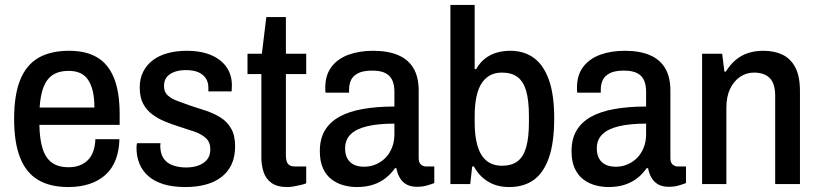

<svg xmlns="http://www.w3.org/2000/svg" viewBox="-20 -743 3305 775"><path d="M256 12Q182 12 133.5 -17Q85 -46 61 -107Q37 -168 37 -263Q37 -360 61.5 -420.5Q86 -481 135 -509.5Q184 -538 259 -538Q327 -538 372 -511.5Q417 -485 440 -428.5Q463 -372 463 -281V-239H139Q140 -181 152 -143Q164 -105 189.5 -86.5Q215 -68 257 -68Q282 -68 301.5 -75.5Q321 -83 335 -97Q349 -111 356.5 -132.5Q364 -154 365 -181H462Q461 -135 447 -98.5Q433 -62 406 -37.5Q379 -13 341 -0.5Q303 12 256 12ZM140 -309H361Q361 -349 354 -377Q347 -405 334 -423Q321 -441 301.5 -449Q282 -457 257 -457Q218 -457 193 -440.5Q168 -424 155.5 -391Q143 -358 140 -309Z M729 12Q677 12 640 0.5Q603 -11 579 -32Q555 -53 543 -82Q531 -111 531 -146Q531 -151 531.5 -156Q532 -161 533 -165H628Q627 -161 627 -157.5Q627 -154 627 -150Q628 -121 641 -102.5Q654 -84 678 -75.5Q702 -67 731 -67Q759 -67 781 -75Q803 -83 816 -99Q829 -115 829 -140Q829 -169 811 -185.5Q793 -202 764 -212Q735 -222 703 -232Q674 -241 646 -252.5Q618 -264 595 -281Q572 -298 558 -324Q544 -350 544 -390Q544 -426 558 -453.5Q572 -481 597 -500Q622 -519 657 -528.5Q692 -538 734 -538Q778 -538 811.5 -528Q845 -518 868.5 -499.5Q892 -481 904 -455.5Q916 -430 916 -400Q916 -393 915.5 -386Q915 -379 915 -374H821V-390Q821 -411 811 -426.5Q801 -442 781.5 -451Q762 -460 730 -460Q708 -460 691 -455Q674 -450 663 -441.5Q652 -433 647 -421.5Q642 -410 642 -396Q642 -372 656.5 -358.5Q671 -345 695 -336Q719 -327 747 -317Q778 -307 810 -296.5Q842 -286 869 -269.5Q896 -253 912.5 -225Q929 -197 929 -153Q929 -109 914 -78Q899 -47 872 -27Q845 -7 808.5 2.5Q772 12 729 12Z M1140 12Q1099 12 1076 -4.5Q1053 -21 1044 -48.5Q1035 -76 1035 -107V-444H979V-526H1037L1055 -674H1134V-526H1216V-444H1134V-116Q1134 -93 1142 -82Q1150 -71 1171 -71H1216V-3Q1206 1 1192.5 4Q1179 7 1165.5 9.5Q1152 12 1140 12Z M1420 12Q1394 12 1367.5 5Q1341 -2 1319 -18.5Q1297 -35 1284 -63Q1271 -91 1271 -133Q1271 -182 1291 -216Q1311 -250 1349.5 -271.5Q1388 -293 1444.5 -303Q1501 -313 1572 -313V-373Q1572 -399 1564 -418Q1556 -437 1536.5 -447.5Q1517 -458 1482 -458Q1445 -458 1424.5 -447Q1404 -436 1396.5 -419Q1389 -402 1389 -381V-369H1294Q1293 -374 1293 -379Q1293 -384 1293 -390Q1293 -440 1318 -473Q1343 -506 1386.5 -522Q1430 -538 1486 -538Q1546 -538 1587 -520.5Q1628 -503 1649 -467.5Q1670 -432 1670 -377V-105Q1670 -87 1679 -79Q1688 -71 1700 -71H1733V-4Q1720 1 1702.5 6Q1685 11 1663 11Q1638 11 1621 1.5Q1604 -8 1594 -25Q1584 -42 1580 -64H1574Q1559 -42 1537 -24.5Q1515 -7 1486 2.5Q1457 12 1420 12ZM1450 -70Q1475 -70 1497 -79.5Q1519 -89 1535.5 -105.5Q1552 -122 1562 -146.5Q1572 -171 1572 -201V-244Q1507 -244 1462.5 -233.5Q1418 -223 1395.5 -201Q1373 -179 1373 -144Q1373 -120 1382 -103.5Q1391 -87 1408 -78.5Q1425 -70 1450 -70Z M2035 12Q1986 12 1950 -10Q1914 -32 1893 -71H1886L1878 0H1798V-723H1896V-464H1902Q1916 -489 1936.5 -505.5Q1957 -522 1983 -530Q2009 -538 2040 -538Q2095 -538 2134.5 -509.5Q2174 -481 2195.5 -421Q2217 -361 2217 -266Q2217 -167 2195.5 -106Q2174 -45 2134 -16.5Q2094 12 2035 12ZM2007 -74Q2045 -74 2069 -92Q2093 -110 2104 -149Q2115 -188 2115 -249V-275Q2115 -337 2104 -375.5Q2093 -414 2069 -432Q2045 -450 2006 -450Q1980 -450 1960 -440Q1940 -430 1925.5 -409Q1911 -388 1903.5 -354Q1896 -320 1896 -274V-250Q1896 -193 1907.5 -154Q1919 -115 1943.5 -94.5Q1968 -74 2007 -74Z M2436 12Q2410 12 2383.5 5Q2357 -2 2335 -18.5Q2313 -35 2300 -63Q2287 -91 2287 -133Q2287 -182 2307 -216Q2327 -250 2365.5 -271.5Q2404 -293 2460.5 -303Q2517 -313 2588 -313V-373Q2588 -399 2580 -418Q2572 -437 2552.5 -447.5Q2533 -458 2498 -458Q2461 -458 2440.5 -447Q2420 -436 2412.5 -419Q2405 -402 2405 -381V-369H2310Q2309 -374 2309 -379Q2309 -384 2309 -390Q2309 -440 2334 -473Q2359 -506 2402.5 -522Q2446 -538 2502 -538Q2562 -538 2603 -520.5Q2644 -503 2665 -467.5Q2686 -432 2686 -377V-105Q2686 -87 2695 -79Q2704 -71 2716 -71H2749V-4Q2736 1 2718.5 6Q2701 11 2679 11Q2654 11 2637 1.5Q2620 -8 2610 -25Q2600 -42 2596 -64H2590Q2575 -42 2553 -24.5Q2531 -7 2502 2.5Q2473 12 2436 12ZM2466 -70Q2491 -70 2513 -79.5Q2535 -89 2551.5 -105.5Q2568 -122 2578 -146.5Q2588 -171 2588 -201V-244Q2523 -244 2478.5 -233.5Q2434 -223 2411.5 -201Q2389 -179 2389 -144Q2389 -120 2398 -103.5Q2407 -87 2424 -78.5Q2441 -70 2466 -70Z M2814 0V-526H2895L2904 -454H2910Q2927 -482 2949.5 -501Q2972 -520 3000 -529Q3028 -538 3061 -538Q3106 -538 3139 -522Q3172 -506 3190.5 -470.5Q3209 -435 3209 -375V0H3109V-356Q3109 -381 3103.5 -399Q3098 -417 3087 -428Q3076 -439 3060 -444.5Q3044 -450 3024 -450Q2993 -450 2967.5 -433Q2942 -416 2927 -384.5Q2912 -353 2912 -308V0Z"/></svg>

Font: Archivo SemiCondensed Medium
Style: Regular
Weight: 500
Width: 4
Designer: Hector Gatti
Foundry: Omnibus-Type
Version: Version 2.001